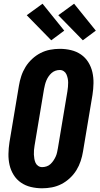

<svg xmlns="http://www.w3.org/2000/svg" viewBox="-20 -1006 540 1034"><path d="M207 8Q176 8 146.5 1Q117 -6 93 -22.5Q69 -39 53.5 -64Q38 -89 31.5 -117.5Q25 -146 25.5 -177Q26 -208 31 -240L82 -545Q86 -570 94.5 -596Q103 -622 117.5 -645.5Q132 -669 153 -688.5Q174 -708 198.5 -720.5Q223 -733 249.5 -738Q276 -743 302 -743Q333 -743 362.5 -736Q392 -729 416 -712.5Q440 -696 455.5 -671Q471 -646 477.5 -617.5Q484 -589 483.5 -558Q483 -527 478 -495L427 -190Q423 -165 414.5 -139Q406 -113 391.5 -89.5Q377 -66 356 -46.5Q335 -27 310.5 -14.5Q286 -2 259.5 3Q233 8 207 8ZM207 -106Q219 -106 231 -110Q243 -114 252 -122.5Q261 -131 268 -141.5Q275 -152 280 -163Q285 -174 287.5 -186Q290 -198 292 -209L343 -514Q345 -526 346 -538Q347 -550 347 -561.5Q347 -573 344.5 -584.5Q342 -596 337.5 -606Q333 -616 323.5 -622.5Q314 -629 302 -629Q290 -629 278.5 -625Q267 -621 257.5 -612.5Q248 -604 241 -593.5Q234 -583 229.5 -572Q225 -561 222 -549Q219 -537 217 -526L166 -221Q164 -209 163 -197Q162 -185 162.5 -173.5Q163 -162 165 -150.5Q167 -139 171.5 -129Q176 -119 185.5 -112.5Q195 -106 207 -106ZM426 -789 294 -924 379 -986 496 -841ZM256 -789 124 -924 209 -986 326 -841Z"/></svg>

Font: Iosevka Term Curly Hv Obl
Style: Regular
Weight: 900
Italic angle: -9°
Designer: Belleve Invis
Foundry: Belleve Invis
Version: Version 32.3.0